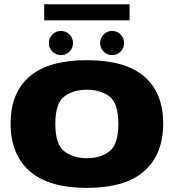

<svg xmlns="http://www.w3.org/2000/svg" viewBox="-20 -882 830 906"><path d="M390 4.5Q571.5 4.5 660.8 -74.8Q750 -154 750 -299Q750 -444 660.8 -521Q571.5 -598 390 -598Q209 -598 119.5 -521Q30 -444 30 -299Q30 -154 119.5 -74.8Q209 4.5 390 4.5ZM390 -135.5Q326 -135.5 283.5 -168Q241 -200.5 241 -297.5Q241 -395 283.5 -426.8Q326 -458.5 390 -458.5Q454.5 -458.5 496.5 -426.8Q538.5 -395 538.5 -297.5Q538.5 -200.5 496.5 -168Q454.5 -135.5 390 -135.5ZM268.5 -622Q291.5 -622 308 -638.8Q324.5 -655.5 324.5 -679Q324.5 -702.5 308 -719.2Q291.5 -736 268.5 -736Q244 -736 227.2 -719.2Q210.5 -702.5 210.5 -679Q210.5 -655.5 227.2 -638.8Q244 -622 268.5 -622ZM508.5 -622Q533 -622 549.2 -638.8Q565.5 -655.5 565.5 -679Q565.5 -702.5 549.2 -719.2Q533 -736 508.5 -736Q485.5 -736 469 -719.2Q452.5 -702.5 452.5 -679Q452.5 -655.5 468.8 -638.8Q485 -622 508.5 -622ZM188.5 -786H591.5V-862H188.5Z"/></svg>

Font: Anybody SemiExpanded ExtraBold
Style: Regular
Weight: 800
Width: 6
Version: Version 1.113;gftools[0.9.25]